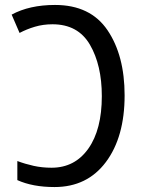

<svg xmlns="http://www.w3.org/2000/svg" viewBox="-20 -745 579 775"><path d="M483 -360Q483 -521 414 -623Q345 -725 202 -725Q99 -725 27 -686L59 -612Q87 -627 120.5 -637Q154 -647 192 -647Q295 -647 343 -564.5Q391 -482 391 -357Q391 -222 336.5 -145Q282 -68 188 -68Q150 -68 116 -75.5Q82 -83 50 -95V-18Q112 10 200 10Q332 10 407.5 -91Q483 -192 483 -360Z"/></svg>

Font: Noto Sans UI SemiCondensed
Style: Regular
Weight: 400
Width: 4
Designer: Monotype Design Team
Foundry: Monotype Imaging Inc.
Version: 1.001